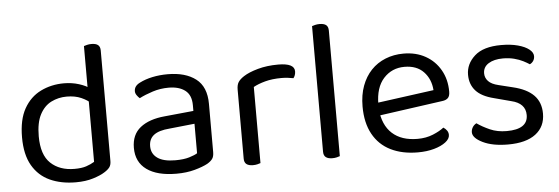

<svg xmlns="http://www.w3.org/2000/svg" viewBox="-46 -791 2738 940"><g transform="rotate(-5 1323.0 -320.5)"><path d="M390 -79V-415L470 -416V-76Q470 -57 461.5 -45.5Q453 -34 435 -23Q415 -10 378 1.5Q341 13 293 13Q221 13 166 -12Q111 -37 80 -90.5Q49 -144 49 -229Q49 -316 79.5 -370Q110 -424 162 -449.5Q214 -475 276 -475Q315 -475 350 -464Q385 -453 405 -437V-363Q386 -382 355.5 -395.5Q325 -409 284 -409Q243 -409 208 -391.5Q173 -374 152 -334Q131 -294 131 -227Q131 -136 175 -94.5Q219 -53 292 -53Q327 -53 349.5 -60.5Q372 -68 390 -79ZM470 -396 390 -395V-648Q395 -650 405.5 -652.5Q416 -655 427 -655Q449 -655 459.5 -646.5Q470 -638 470 -619Z M787 14Q693 14 641.5 -23Q590 -60 590 -130Q590 -195 633.5 -229.5Q677 -264 754 -271L896 -285V-313Q896 -363 866 -386Q836 -409 785 -409Q744 -409 706.5 -397Q669 -385 640 -370Q632 -377 625.5 -386.5Q619 -396 619 -406Q619 -432 648 -446Q675 -460 710.5 -467.5Q746 -475 786 -475Q873 -475 924 -436Q975 -397 975 -313V-76Q975 -54 966.5 -42.5Q958 -31 941 -21Q917 -8 877 3Q837 14 787 14ZM787 -52Q829 -52 856.5 -60.5Q884 -69 896 -77V-222L772 -209Q720 -205 695 -186Q670 -167 670 -131Q670 -94 699.5 -73Q729 -52 787 -52Z M1201 -376V-218H1121V-370Q1121 -393 1129.5 -406.5Q1138 -420 1158 -433Q1184 -450 1229 -462.5Q1274 -475 1329 -475Q1409 -475 1409 -435Q1409 -425 1406 -416.5Q1403 -408 1398 -402Q1388 -404 1372 -406Q1356 -408 1340 -408Q1294 -408 1259 -398.5Q1224 -389 1201 -376ZM1121 -264 1201 -252V-2Q1196 0 1186 2.5Q1176 5 1164 5Q1143 5 1132 -3.5Q1121 -12 1121 -31Z M1511 -264 1591 -252V-2Q1586 0 1576 2.5Q1566 5 1554 5Q1533 5 1522 -3.5Q1511 -12 1511 -31ZM1591 -214 1511 -225V-648Q1516 -650 1526.5 -652.5Q1537 -655 1548 -655Q1570 -655 1580.5 -646.5Q1591 -638 1591 -619Z M1778 -180 1774 -243 2076 -284Q2072 -339 2038 -374.5Q2004 -410 1944 -410Q1882 -410 1841.5 -365.5Q1801 -321 1801 -238V-216Q1808 -136 1853.5 -94.5Q1899 -53 1978 -53Q2020 -53 2054 -67Q2088 -81 2108 -97Q2119 -90 2125.5 -80.5Q2132 -71 2132 -59Q2132 -40 2110.5 -23.5Q2089 -7 2053.5 3Q2018 13 1974 13Q1897 13 1840.5 -15Q1784 -43 1753.5 -98.5Q1723 -154 1723 -234Q1723 -291 1739.5 -335.5Q1756 -380 1785.5 -411Q1815 -442 1856 -458.5Q1897 -475 1945 -475Q2006 -475 2052.5 -449Q2099 -423 2125.5 -376.5Q2152 -330 2152 -270Q2152 -248 2142 -238.5Q2132 -229 2114 -227Z M2600 -123Q2600 -59 2553 -23Q2506 13 2417 13Q2341 13 2293 -10.5Q2245 -34 2245 -62Q2245 -74 2251.5 -85.5Q2258 -97 2271 -104Q2298 -85 2334 -69Q2370 -53 2416 -53Q2520 -53 2520 -123Q2520 -152 2502.5 -170.5Q2485 -189 2451 -197L2368 -219Q2307 -234 2279 -265.5Q2251 -297 2251 -344Q2251 -397 2294 -436Q2337 -475 2425 -475Q2472 -475 2507 -465.5Q2542 -456 2561.5 -440.5Q2581 -425 2581 -407Q2581 -394 2574.5 -384Q2568 -374 2557 -369Q2545 -377 2526.5 -386.5Q2508 -396 2483 -402.5Q2458 -409 2428 -409Q2384 -409 2357 -392Q2330 -375 2330 -344Q2330 -322 2345.5 -305.5Q2361 -289 2395 -281L2464 -264Q2532 -248 2566 -213.5Q2600 -179 2600 -123Z"/></g></svg>

Font: Baloo Paaji 2
Style: Regular
Weight: 400
Designer: Shuchita Grover, Noopur Datye and Ek Type
Foundry: Ek Type
Version: Version 1.700